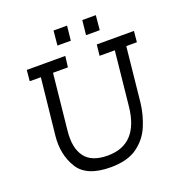

<svg xmlns="http://www.w3.org/2000/svg" viewBox="-144 -924 986 1054"><g transform="rotate(-20 349.5 -396.5)"><path d="M444 -718 453 -803H532L524 -718ZM277 -718 285 -803H364L355 -718ZM482 -650H699L693 -586H631L598 -267Q590 -198 563 -134.5Q536 -71 479 -30.5Q422 10 324 10Q183 10 134.5 -70.5Q86 -151 97 -256L132 -586H67L73 -650H298L290 -586H203L169 -258Q159 -162 198 -109Q237 -56 331 -56Q508 -56 531 -267L564 -586H475Z"/></g></svg>

Font: Zilla Slab Regular
Style: Italic
Weight: 400
Italic angle: -6°
Designer: Typotheque.com
Foundry: Typotheque type foundry
Version: Version 1.1; 2017; ttfautohint (v1.6)